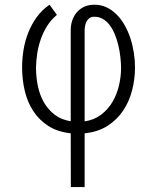

<svg xmlns="http://www.w3.org/2000/svg" viewBox="-20 -548 640 802"><path d="M275.4 8.8Q220.2 2.9 181.6 -22Q143.1 -46.9 118.7 -84.5Q94.2 -122.1 83.3 -169.2Q72.3 -216.3 72.3 -266.6Q72.3 -303.7 78.6 -341.6Q85 -379.4 98.9 -413.8Q112.8 -448.2 134.5 -477.8Q156.2 -507.3 187 -528.3L217.8 -485.8Q193.4 -465.8 177 -439.7Q160.6 -413.6 150.4 -384.3Q140.1 -355 135.5 -324.5Q130.9 -293.9 130.4 -265.6Q130.4 -227.5 137.9 -189.9Q145.5 -152.3 162.8 -121.6Q180.2 -90.8 207.8 -69.3Q235.4 -47.9 275.4 -41.5V-422.4Q275.4 -441.9 281.2 -460.7Q287.1 -479.5 299.1 -494.4Q311 -509.3 329.1 -518.6Q347.2 -527.8 372.1 -528.3Q400.4 -528.8 424.1 -517.8Q447.8 -506.8 466.8 -487.8Q485.8 -468.8 500.5 -443.1Q515.1 -417.5 524.7 -388.2Q534.2 -358.9 539.1 -327.6Q543.9 -296.4 543.9 -266.1Q543.9 -217.3 531.7 -170.2Q519.5 -123 493.9 -85.2Q468.3 -47.4 428.5 -22Q388.7 3.4 333.5 8.8V233.4H275.9ZM333.5 -41Q373.5 -46.9 402.6 -69.1Q431.6 -91.3 450 -122.6Q468.3 -153.8 477.1 -191.4Q485.8 -229 485.8 -265.6Q485.4 -286.6 482.7 -310.5Q480 -334.5 474.4 -358.4Q468.8 -382.3 459.7 -404.3Q450.7 -426.3 438.2 -442.9Q425.8 -459.5 409.4 -469Q393.1 -478.5 372.1 -478Q361.8 -478 354.7 -473.1Q347.7 -468.3 343 -460.7Q338.4 -453.1 336.2 -443.6Q334 -434.1 333.5 -423.8Z"/></svg>

Font: Roboto Mono Light
Style: Regular
Weight: 300
Designer: Google
Version: Version 2.000985; 2015; ttfautohint (v1.3)